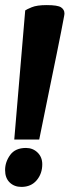

<svg xmlns="http://www.w3.org/2000/svg" viewBox="-38 -708 273 754"><path d="M18 -160 61 -667Q66 -671 86.5 -679.5Q107 -688 145 -688Q189 -688 202 -679Q215 -670 215 -656Q215 -655 215 -653Q215 -651 214 -646Q213 -641 211 -630Q208 -614 202 -583Q196 -552 185 -498Q174 -444 157 -361.5Q140 -279 116 -160ZM46 26Q18 26 0 8.5Q-18 -9 -18 -40Q-18 -72 2 -99.5Q22 -127 64 -127Q91 -127 109.5 -109Q128 -91 128 -63Q128 -26 106 0Q84 26 46 26Z"/></svg>

Font: Faustina Light ExtraBold
Style: Italic
Weight: 800
Italic angle: -8°
Version: Version 1.200